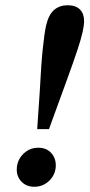

<svg xmlns="http://www.w3.org/2000/svg" viewBox="-20 -700 343 733"><path d="M122 -207 132 -354Q137 -455 143.5 -516Q150 -577 156 -603Q166 -645 187 -662.5Q208 -680 238 -680Q269 -680 285 -664Q301 -648 301 -620Q301 -603 295.5 -578Q290 -553 275.5 -509Q261 -465 234.5 -392.5Q208 -320 167 -207ZM44 -52Q44 -87 68 -111.5Q92 -136 126 -136Q157 -136 175 -116.5Q193 -97 193 -69Q193 -35 169 -11Q145 13 111 13Q81 13 62.5 -6Q44 -25 44 -52Z"/></svg>

Font: Source Serif 4 SmText Semibold
Style: Italic
Weight: 600
Italic angle: -12°
Designer: Frank Grießhammer
Foundry: Adobe
Version: Version 4.005;hotconv 1.1.0;makeotfexe 2.6.0